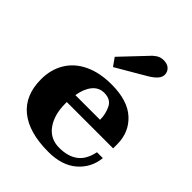

<svg xmlns="http://www.w3.org/2000/svg" viewBox="-217 -886 1017 1017"><g transform="rotate(45 291.0 -378.0)"><path d="M247 -550 215 -595 340 -727Q349 -739 368 -752.5Q387 -766 411 -766Q440 -766 455 -751Q470 -736 470 -716Q470 -697 455.5 -680.5Q441 -664 413 -647ZM205 -246V-234Q205 -151 242.5 -98.5Q280 -46 348 -46Q413 -46 453 -76Q493 -106 506 -171H550Q542 -92 483 -41Q424 10 322 10Q177 10 100 -52.5Q23 -115 23 -235Q23 -308 56.5 -363.5Q90 -419 154 -449.5Q218 -480 307 -480Q428 -480 490 -423Q552 -366 552 -276V-246ZM211 -304H396Q396 -347 378 -384Q360 -421 311 -421Q271 -421 245.5 -389.5Q220 -358 211 -304Z"/></g></svg>

Font: Taviraj Bold
Style: Regular
Weight: 700
Designer: Katatrad Team
Foundry: CadsonDemak
Version: Version 1.030